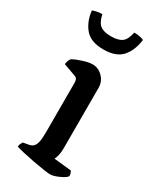

<svg xmlns="http://www.w3.org/2000/svg" viewBox="-183 -765 679 823"><g transform="rotate(30 156.5 -353.5)"><path d="M216 0Q208 0 184 -3.5Q160 -7 130.5 -12.5Q101 -18 75 -24Q49 -30 37 -34Q37 -42 40.5 -49Q44 -56 47 -60L75 -65Q86 -67 94 -73.5Q102 -80 106.5 -96.5Q111 -113 111 -145V-394Q111 -402 108 -409Q105 -416 96 -419L35 -441Q36 -452 39.5 -460.5Q43 -469 47 -472Q64 -482 92.5 -491Q121 -500 139 -500Q168 -500 189.5 -478Q211 -456 211 -425V-125Q211 -105 207 -89.5Q203 -74 199 -68L285 -59Q287 -56 289.5 -50Q292 -44 292 -35Q287 -27 272.5 -19Q258 -11 242.5 -5.5Q227 0 216 0ZM146 -578Q83 -578 54.5 -612Q26 -646 20 -698Q26 -701 38.5 -704Q51 -707 67 -707Q75 -670 92.5 -656.5Q110 -643 146 -643Q182 -643 200 -656.5Q218 -670 225 -707Q243 -707 255.5 -704Q268 -701 273 -698Q266 -643 237 -610.5Q208 -578 146 -578Z"/></g></svg>

Font: Texturina Medium
Style: Regular
Weight: 500
Designer: Guillermo Torres Carreño
Foundry: Omnibus-Type
Version: Version 1.003